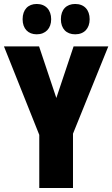

<svg xmlns="http://www.w3.org/2000/svg" viewBox="-20 -948 566 968"><path d="M94 -851C94 -803 122 -775 165 -775C210 -775 238 -805 238 -851C238 -898 210 -928 165 -928C122 -928 94 -900 94 -851ZM287 -851C287 -804 314 -775 359 -775C405 -775 432 -805 432 -851C432 -898 405 -928 359 -928C315 -928 287 -900 287 -851ZM264 -454 177 -714H0L178 -268V0H348V-274L526 -714H351Z"/></svg>

Font: Noto Sans Oriya ExtCond Blk
Style: Regular
Weight: 900
Width: 2
Designer: Amélie Bonet and Sol Matas
Foundry: Google LLC
Version: Version 2.006